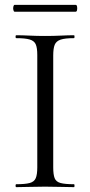

<svg xmlns="http://www.w3.org/2000/svg" viewBox="-20 -770 372 790"><path d="M199 -81Q199 -52 204.8 -37Q210.6 -22 229.2 -17Q247.8 -12 284.4 -12Q286.6 -12 286.6 -6Q286.6 0 284.4 0Q259.9 0 230.4 -1Q200.9 -2 165.2 -2Q131.5 -2 101.4 -1Q71.3 0 46.8 0Q44 0 44 -6Q44 -12 46.9 -12Q83.4 -12 102.1 -17Q120.8 -22 127.1 -37Q133.4 -52 133.4 -81V-544Q133.4 -573 127.1 -587.5Q120.9 -602 102.1 -607.5Q83.4 -613 46.8 -613Q44 -613 44 -619Q44 -625 46.8 -625Q71.3 -625 101.4 -623.5Q131.5 -622 165.2 -622Q200.9 -622 230.9 -623.5Q261 -625 284.4 -625Q286.6 -625 286.6 -619Q286.6 -613 284.4 -613Q247.9 -613 229.7 -607Q211.5 -601 205.2 -586Q199 -571 199 -542ZM40.2 -721.8Q36.7 -721.8 35 -728.9Q33.2 -736 35 -743Q36.7 -750 40.2 -750H291.2Q295.8 -750 297.1 -743Q298.4 -736 297.1 -728.9Q295.8 -721.8 291.2 -721.8Z"/></svg>

Font: Cormorant Infant Light
Style: Regular
Weight: 300
Designer: Christian Thalmann (Catharsis Fonts)
Foundry: Catharsis Fonts
Version: Version 4.001